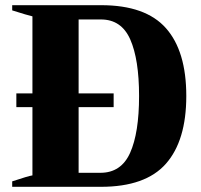

<svg xmlns="http://www.w3.org/2000/svg" viewBox="-20 -720 774 740"><path d="M698 -350Q698 -178 619.5 -89Q541 0 369 0H27V-21Q90 -42 105 -44V-307H43V-360H105V-657Q87 -661 27 -680V-700H370Q541 -700 619.5 -611.5Q698 -523 698 -350ZM516 -350Q516 -491 482 -568Q448 -645 369 -645H283V-360H418V-307H283V-54H367Q447 -54 481.5 -131Q516 -208 516 -350Z"/></svg>

Font: Trirong ExtraBold
Style: Regular
Weight: 800
Designer: Katatrad Team
Foundry: CadsonDemak
Version: Version 1.001